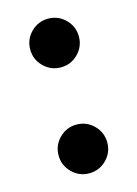

<svg xmlns="http://www.w3.org/2000/svg" viewBox="-84 -528 426 595"><g transform="rotate(-15 128.5 -231.0)"><path d="M73.7 -345.2Q50.8 -368.2 50.8 -400.4Q50.8 -432.6 73.7 -455.6Q96.7 -478.5 128.9 -478.5Q161.1 -478.5 184.1 -455.6Q207 -432.6 207 -400.4Q207 -368.2 184.1 -345.2Q161.1 -322.3 128.9 -322.3Q96.7 -322.3 73.7 -345.2ZM73.7 -5.4Q50.8 -28.3 50.8 -60.5Q50.8 -92.8 73.7 -115.7Q96.7 -138.7 128.9 -138.7Q161.1 -138.7 184.1 -115.7Q207 -92.8 207 -60.5Q207 -28.3 184.1 -5.4Q161.1 17.6 128.9 17.6Q96.7 17.6 73.7 -5.4Z"/></g></svg>

Font: Monomakh Unicode TT
Style: Medium
Weight: 500
Designer: Alexey Kryukov, Aleksandr Andreev
Version: Version 1.1